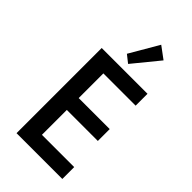

<svg xmlns="http://www.w3.org/2000/svg" viewBox="-332 -1222 1315 1315"><g transform="rotate(45 325.0 -564.5)"><path d="M480 -1064.5 393 -1129 270.5 -919 325.5 -875.5ZM564 0V-115H251.5V-356H552V-471H251.5V-710H564V-825H120.5V0Z"/></g></svg>

Font: Spartan SemiBold
Style: Regular
Weight: 600
Designer: Matt Bailey, Mirko Velimirovic
Foundry: Matt Bailey
Version: Version 1.003